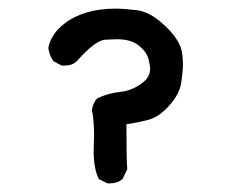

<svg xmlns="http://www.w3.org/2000/svg" viewBox="-20 -430 540 445"><path d="M235 -5H229L209 -15Q197 -39 197 -81L198 -117Q198 -152 193 -175Q195 -190 205 -202Q230 -214 258.5 -217Q287 -220 310 -238Q328 -251 328 -271Q328 -276 324.5 -292Q321 -308 303 -323.5Q285 -339 251 -339Q247 -339 224 -338Q201 -337 158 -288Q147 -278 129 -278H123L104 -288Q94 -302 92 -319Q98 -351 129 -375Q174 -410 248 -410Q266 -410 296.5 -406.5Q327 -403 360.5 -372Q394 -341 401 -313Q404 -297 404 -279Q404 -264 400 -238Q396 -212 372.5 -185.5Q349 -159 324.5 -152.5Q300 -146 273 -142Q273 -56 275 -38L264 -15Q252 -5 235 -5Z"/></svg>

Font: Xiaolai SC
Style: Regular
Weight: 400
Designer: Nozomi Seto 瀬戸のぞみ
Version: Version 3.11;December 4, 2020;FontCreator 13.0.0.2613 64-bit